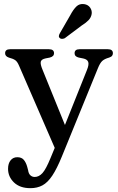

<svg xmlns="http://www.w3.org/2000/svg" viewBox="-20 -721 600 977"><path d="M237 83.5 258.5 31.5 77 -386.5Q68 -408 57 -415.2Q46 -422.5 25 -428Q6 -434.5 6 -450Q6 -470.5 31.5 -470.5H229Q255 -470.5 255 -450Q255 -433.5 233 -428L212.5 -424Q190.5 -419.5 187.5 -407Q184.5 -394.5 196.5 -366L310.5 -85L422.5 -365Q433.5 -392 429 -405.5Q424.5 -419 403.5 -423.5L381 -428Q359.5 -433 359.5 -450Q359.5 -470.5 385 -470.5H529Q554.5 -470.5 554.5 -450Q554.5 -443.5 550.8 -437.8Q547 -432 535.5 -428Q512 -421.5 500.5 -411Q489 -400.5 478.5 -374.5L295 75Q269.5 137.5 246 172.8Q222.5 208 196 222.2Q169.5 236.5 134.5 236.5Q81.5 236.5 51.2 207.5Q21 178.5 21 138Q21 111 33.8 95Q46.5 79 68 79Q90 79 101.2 92.5Q112.5 106 118.5 128L123 145Q125.5 163 134.8 171.2Q144 179.5 156.5 179.5Q178 179.5 196 159.8Q214 140 237 83.5ZM337.5 -643.5Q352.5 -672 368.5 -687.8Q384.5 -703.5 408.5 -700Q428.5 -697 438.8 -682Q449 -667 446.5 -650Q443.5 -632 430.8 -618.5Q418 -605 395.5 -591L309.5 -526.5Q303 -523.5 295.8 -523.2Q288.5 -523 284 -527.5Q278.5 -532.5 279.8 -539.2Q281 -546 285 -552.5Z"/></svg>

Font: Fraunces 9pt Soft
Style: Regular
Weight: 400
Version: Version 1.000;[0bf87f6ff]